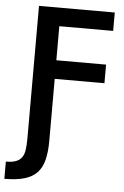

<svg xmlns="http://www.w3.org/2000/svg" viewBox="-74 -736 633 977"><g transform="rotate(5 243.0 -248.0)"><path d="M472 -694V-600H197V-426H451V-331H197V-16Q197 42 187 82.5Q177 123 153 148.5Q129 174 88 186Q47 198 -14 198V110Q18 110 37.5 102.5Q57 95 67.5 80Q78 65 81.5 41Q85 17 85 -16V-694Z"/></g></svg>

Font: D2Coding
Style: Bold
Weight: 700
Monospace: yes
Designer: Yong-Rak Park; Jeong-Hwan Yoon; Sang-Min Lee;
Foundry: NHN Corporation
Version: Version 1.3.2; Build 20180524